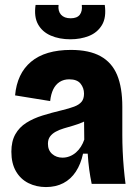

<svg xmlns="http://www.w3.org/2000/svg" viewBox="-20 -744 562 777"><path d="M166 13Q127 13 95 -3Q63 -19 44.5 -51Q26 -83 26 -130Q26 -172 42 -200.5Q58 -229 86.5 -247Q115 -265 152 -276.5Q189 -288 231 -298Q260 -305 280 -312.5Q300 -320 310 -332Q320 -344 320 -365Q320 -388 306 -405.5Q292 -423 260 -423Q238 -423 221.5 -412.5Q205 -402 195.5 -382.5Q186 -363 183 -335L41 -358Q45 -402 61 -436Q77 -470 105.5 -494Q134 -518 174.5 -530Q215 -542 267 -542Q341 -542 387 -516.5Q433 -491 454 -440.5Q475 -390 475 -312V-198Q475 -166 476.5 -132Q478 -98 481 -64Q484 -30 488 0H351Q345 -29 341 -58.5Q337 -88 335 -122H316Q307 -80 287 -49.5Q267 -19 236.5 -3Q206 13 166 13ZM233 -106Q248 -106 262 -111.5Q276 -117 287.5 -127Q299 -137 307.5 -150.5Q316 -164 321 -179L320 -274L348 -268Q333 -257 314 -249Q295 -241 276 -235.5Q257 -230 238.5 -224.5Q220 -219 205.5 -211Q191 -203 182.5 -191.5Q174 -180 174 -162Q174 -136 191 -121Q208 -106 233 -106ZM124 -724H217Q214 -699 227 -684.5Q240 -670 266 -670Q292 -670 303 -684.5Q314 -699 311 -724H404Q411 -673 392.5 -642.5Q374 -612 340 -598.5Q306 -585 265 -585Q220 -585 185.5 -600Q151 -615 134 -645.5Q117 -676 124 -724Z"/></svg>

Font: Bricolage Grotesque 24pt SemiCondensed ExtraBold
Style: Regular
Weight: 800
Width: 4
Designer: Mathieu Triay
Foundry: Atelier Triay
Version: Version 1.001;gftools[0.9.33.dev8+g029e19f]